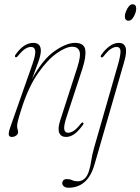

<svg xmlns="http://www.w3.org/2000/svg" viewBox="-20 -633 657 898"><path d="M52 -366Q47 -369 53 -378Q91.5 -432.5 136 -432.5Q171 -432.5 171 -395.5Q171 -377 159.5 -344Q148 -311 130 -264Q179.5 -355 235 -393.8Q290.5 -432.5 331 -432.5Q374 -432.5 378.8 -399.8Q383.5 -367 365 -310.5L292 -88Q277.5 -44.5 280.5 -28.2Q283.5 -12 299 -12Q309.5 -12 323.8 -20.5Q338 -29 358.5 -55Q364.5 -62.5 368.5 -59.5Q373 -55.5 368 -49Q346 -18.5 327 -5.5Q308 7.5 289 7.5Q265 7.5 257 -12Q249 -31.5 262 -71L341.5 -317.5Q359.5 -373.5 351.5 -394Q343.5 -414.5 318 -414.5Q289 -414.5 245.8 -384.2Q202.5 -354 158.8 -291.8Q115 -229.5 83.5 -133.5Q67.5 -84 63.8 -67.8Q60 -51.5 60 -43.5Q60 -34.5 62.2 -28.5Q64.5 -22.5 64.5 -14.5Q64.5 -5.5 55.5 1Q46.5 7.5 35.5 7.5Q22.5 7.5 21 -3.2Q19.5 -14 29 -40.5L130.5 -329.5Q147.5 -377.5 144.8 -395.5Q142 -413.5 125 -413.5Q111.5 -413.5 96.8 -403.8Q82 -394 64 -371.5Q57 -362.5 52 -366ZM581.5 -536Q564 -536 564 -556.5Q564 -566 569 -579.2Q574 -592.5 582.2 -602.8Q590.5 -613 600 -613Q617 -613 617 -592.5Q617 -576 606 -556Q595 -536 581.5 -536ZM562 -348 422 136.5Q405.5 193 374.8 219Q344 245 301 245Q286 245 278.5 238.5Q271 232 271 223.5Q271 216.5 276.2 210.5Q281.5 204.5 293.5 204.5Q307 204.5 317.8 209.8Q328.5 215 343 215Q360.5 215 374.2 203.8Q388 192.5 396 167Q402.5 147 406.8 118.2Q411 89.5 420.5 56.5L532 -331.5Q545 -377.5 543.5 -395.5Q542 -413.5 525 -413.5Q513 -413.5 498.5 -404.2Q484 -395 465.5 -371Q459 -362 453 -365.5Q448.5 -369 454.5 -377.5Q472 -402.5 493.2 -417.5Q514.5 -432.5 535.5 -432.5Q559 -432.5 566.8 -412.8Q574.5 -393 562 -348Z"/></svg>

Font: Fraunces 144pt S050 Thin
Style: Italic
Weight: 100
Italic angle: -16°
Version: Version 1.000; ttfautohint (v1.8.3)